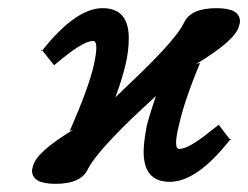

<svg xmlns="http://www.w3.org/2000/svg" viewBox="-20 -431 605 468"><path d="M209 -273.9Q214.8 -300.8 214.8 -314.9Q214.8 -331.1 207 -331.1Q184.6 -331.1 132.8 -289.1L111.8 -272L98.1 -289.1L83 -308.1L82 -306.2L81.1 -308.1L82 -310.1L83 -308.1Q165 -411.1 230 -411.1Q293.9 -411.1 293.9 -337.9Q293.9 -307.1 286.1 -273.9Q277.3 -236.8 261.2 -193.8L318.8 -249Q410.6 -337.9 428.2 -375Q444.3 -411.1 507.8 -411.1Q564.9 -411.1 564.9 -378.9Q564.9 -375 563 -369.1Q555.7 -333.5 458 -274.9L467.8 -277.8Q429.2 -185.5 416 -125Q409.2 -98.1 409.2 -83Q409.2 -67.9 417 -67.9Q439.5 -67.9 491.2 -109.9L513.2 -127L525.9 -109.9L541 -90.8L543 -92.8V-90.8L542 -88.9L541 -90.8Q460.4 12.2 394 12.2Q330.1 12.2 330.1 -61Q330.1 -85 337.9 -125Q345.2 -153.3 359.9 -196.8L304.2 -145Q215.8 -59.6 194.8 -20Q178.7 17.1 115.2 17.1Q58.1 17.1 58.1 -15.1Q58.1 -19 60.1 -24.9Q66.9 -59.6 159.2 -115.2L149.9 -111.8Q196.8 -218.3 209 -273.9Z"/></svg>

Font: Linux Libertine G
Style: Semibold Italic
Weight: 600
Italic angle: -11.5°
Designer: Philipp H. Poll
Foundry: Philipp H. Poll
Version: Version 5.1.1